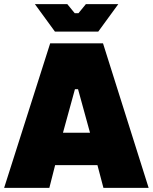

<svg xmlns="http://www.w3.org/2000/svg" viewBox="-34 -910 740 930"><path d="M232 -757H442L539 -890H382L346 -846H328L292 -890H135ZM-14 0H205L233 -110H438L467 0H686L465 -700H209ZM271 -267 329 -478H344L402 -267Z"/></svg>

Font: Fixel Text Black
Style: Regular
Weight: 900
Width: 4
Designer: AlfaBravo + MacPaw
Foundry: Kyrylo Tkachov, Marchela Mozhyna, Serhii Makarenko, Maria Weinstein, Zakhar Kryvoshyya
Version: Version 1.211